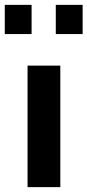

<svg xmlns="http://www.w3.org/2000/svg" viewBox="-48 -770 360 790"><path d="M292 -629.9H181.6V-750H292ZM82 -629.9H-28.3V-750H82ZM200.2 0H65.4V-500H200.2Z"/></svg>

Font: FreeUniversal
Style: Bold
Weight: 700
Version: Version 1.001